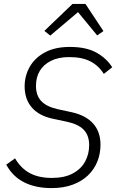

<svg xmlns="http://www.w3.org/2000/svg" viewBox="-20 -950 601 982"><path d="M244 12Q161 12 102.5 -18Q44 -48 12 -108L57 -140Q87 -89 132.5 -64.5Q178 -40 245 -40Q310 -40 352.5 -63Q395 -86 415.5 -124Q436 -162 436 -208Q436 -256 409.5 -285Q383 -314 324 -327L249 -343Q179 -358 142.5 -400.5Q106 -443 106 -508Q106 -563 132.5 -609Q159 -655 210.5 -682.5Q262 -710 337 -710Q420 -710 472 -681.5Q524 -653 554 -606L511 -572Q484 -615 441.5 -636.5Q399 -658 334 -658Q279 -658 241 -639Q203 -620 183.5 -587.5Q164 -555 164 -511Q164 -462 190.5 -433.5Q217 -405 273 -392L347 -376Q419 -360 456.5 -318Q494 -276 494 -210Q494 -164 478 -124Q462 -84 430.5 -53.5Q399 -23 352 -5.5Q305 12 244 12ZM351 -930H417L509 -791L477 -769L379 -888L237 -768L207 -792Z"/></svg>

Font: IBM Plex Sans Light
Style: Italic
Weight: 300
Italic angle: -11.31°
Designer: Mike Abbink, Paul van der Laan, Pieter van Rosmalen
Foundry: Bold Monday
Version: Version 3.201